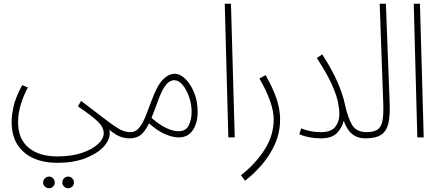

<svg xmlns="http://www.w3.org/2000/svg" viewBox="-20 -730 2344 1020"><path d="M42 -81Q41 -109 51 -159.5Q61 -210 98 -278L128 -265Q76 -167 76 -81Q76 8 132 54.5Q188 101 284 101Q361 101 416 82Q471 63 501 35Q531 7 531 -22Q531 -54 499.5 -84.5Q468 -115 394 -165L411 -194Q477 -144 519 -111.5Q561 -79 588 -60.5Q615 -42 634 -35Q653 -28 674 -28Q695 -28 695 -12Q695 5 669 5Q639 5 613 -6.5Q587 -18 561 -41Q563 -32 563 -23Q563 15 529 51Q495 87 432.5 111Q370 135 284 135Q213 135 158.5 111Q104 87 73 39Q42 -9 42 -81ZM343 270Q329 270 320 261Q311 252 311 240Q311 227 320 217.5Q329 208 343 208Q355 208 364 217.5Q373 227 373 240Q373 252 364 261Q355 270 343 270ZM241 270Q228 270 218.5 261Q209 252 209 240Q209 227 218.5 217.5Q228 208 241 208Q253 208 262 217.5Q271 227 271 240Q271 252 262 261Q253 270 241 270Z M669 5 674 -28Q701 -28 720 -52Q739 -76 754 -113.5Q769 -151 784 -192Q814 -275 844.5 -306.5Q875 -338 908 -338Q937 -338 965 -310.5Q993 -283 1011.5 -237.5Q1030 -192 1030 -137Q1030 -76 1004 -38Q978 0 930 0Q896 0 854.5 -18.5Q813 -37 772 -75Q748 -27 725 -11Q702 5 669 5ZM812 -174Q797 -133 785 -104Q823 -70 860 -51.5Q897 -33 928 -33Q968 -33 983 -64.5Q998 -96 998 -135Q998 -176 984.5 -215Q971 -254 950 -279Q929 -304 906 -304Q892 -304 877 -294Q862 -284 846 -255.5Q830 -227 812 -174Z M1193 0 1174 -710H1207L1227 0Z M1282 230 1260 201Q1336 142 1385 66Q1434 -10 1434 -96Q1434 -182 1358 -313L1391 -331Q1431 -260 1449.5 -204.5Q1468 -149 1468 -96Q1468 -27 1441.5 33.5Q1415 94 1372 144Q1329 194 1282 230Z M1684 -28Q1740 -28 1761.5 -56.5Q1783 -85 1783 -123Q1783 -148 1776 -185Q1769 -222 1744 -279Q1719 -336 1663 -422L1692 -441Q1746 -357 1774 -291.5Q1802 -226 1812 -177Q1828 -103 1851 -65.5Q1874 -28 1927 -28Q1939 -28 1943 -23Q1947 -18 1947 -12Q1947 -4 1941.5 0.5Q1936 5 1921 5Q1837 5 1806 -89Q1798 -53 1771 -24Q1744 5 1683 5Q1653 5 1622 -1Q1591 -7 1570 -17L1580 -48Q1602 -39 1627.5 -33.5Q1653 -28 1684 -28Z M1921 5 1926 -28Q1968 -28 1987.5 -43Q2007 -58 2012.5 -91.5Q2018 -125 2016 -181L1997 -710H2030L2050 -185Q2053 -117 2043.5 -75.5Q2034 -34 2005.5 -14.5Q1977 5 1921 5Z M2197 0 2178 -710H2211L2231 0Z"/></svg>

Font: Noto Sans Arabic UI XCn XLt
Style: Regular
Weight: 200
Width: 2
Designer: Monotype Design Team, Nadine Chahine and Nizar Qandah
Foundry: Monotype Imaging Inc.
Version: Version 2.010; ttfautohint (v1.8.4.7-5d5b)